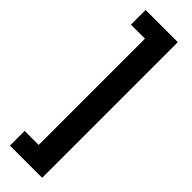

<svg xmlns="http://www.w3.org/2000/svg" viewBox="-346 -801 1045 1045"><g transform="rotate(45 177.0 -278.0)"><path d="M36 244V131H144V-687H36V-800H284V244Z"/></g></svg>

Font: Noto Sans Tamil ExtraBold
Style: Regular
Weight: 800
Designer: Jelle Bosma - Monotype Design Team
Foundry: Monotype Imaging Inc.
Version: Version 2.004; ttfautohint (v1.8.4.7-5d5b)